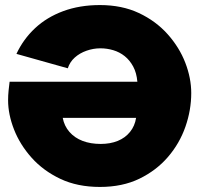

<svg xmlns="http://www.w3.org/2000/svg" viewBox="-20 -734 798 759"><path d="M375 5Q286 5 218.5 -27Q151 -59 105 -110.5Q59 -162 35.5 -222Q12 -282 12 -338Q12 -357 14 -376.5Q16 -396 18 -411H523Q520 -446 506.5 -471Q493 -496 473 -512Q453 -528 428 -535.5Q403 -543 377 -543Q349 -543 322 -533.5Q295 -524 275.5 -506.5Q256 -489 248 -464L45 -521Q72 -579 118.5 -622.5Q165 -666 230 -690Q295 -714 375 -714Q462 -714 529 -682.5Q596 -651 642.5 -599Q689 -547 712.5 -486Q736 -425 736 -366Q736 -299 713 -233Q690 -167 644 -113.5Q598 -60 531 -27.5Q464 5 375 5ZM378 -165Q416 -165 445.5 -177Q475 -189 494 -212.5Q513 -236 518 -268H228Q234 -236 254.5 -212.5Q275 -189 306.5 -177Q338 -165 378 -165Z"/></svg>

Font: Raleway Thin Black
Style: Regular
Weight: 900
Version: Version 4.026